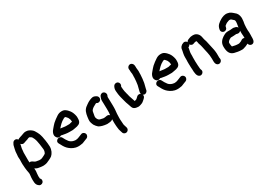

<svg xmlns="http://www.w3.org/2000/svg" viewBox="16 -1464 3581 2549"><g transform="rotate(-30 1806.5 -190.0)"><path d="M182 162C182 147 175 136 166 127C165 123 166 119 166 116C166 111 165 103 164 94C164 66 169 44 171 16C171 6 171 -2 170 -9C170 -14 170 -20 169 -25C169 -24 169 -24 170 -24C191 -11 207 -4 234 -1C251 1 264 5 284 5H300C317 5 339 -1 352 -5C364 -9 379 -19 392 -23C409 -30 428 -41 441 -51C469 -76 493 -120 493 -173C493 -207 487 -241 483 -274L479 -294C476 -317 471 -342 464 -363L458 -381C454 -392 448 -402 443 -413C431 -437 416 -462 394 -477C373 -492 350 -506 317 -506C297 -507 276 -501 261 -494C234 -482 199 -478 178 -461C169 -476 148 -489 124 -480C103 -472 98 -455 88 -437C81 -422 80 -401 74 -384L70 -364C67 -349 64 -337 64 -318C63 -311 63 -305 63 -301C62 -298 62 -294 62 -291C61 -284 60 -278 60 -271V-258C60 -252 60 -246 61 -241C61 -237 61 -232 62 -227V-211C61 -202 61 -193 61 -185V-153C61 -144 63 -133 63 -124C63 -112 65 -105 65 -93C67 -79 68 -66 70 -53L74 -31C76 -21 78 -11 79 -1V13L77 33C74 51 73 75 73 96C74 104 74 111 74 118C74 148 81 171 97 187C107 198 119 207 136 207C161 207 182 188 182 162ZM168 -381C168 -385 169 -389 170 -393C170 -395 171 -397 172 -398V-400C179 -391 187 -386 197 -383C217 -378 229 -388 244 -392C257 -396 271 -400 282 -404C292 -408 302 -415 315 -415H321C335 -408 349 -400 356 -386C366 -367 376 -348 381 -324C389 -286 396 -244 400 -201L402 -185V-173C402 -157 395 -138 389 -127C382 -120 371 -113 360 -108C341 -101 324 -86 299 -86H278C273 -87 269 -88 264 -89L250 -91C237 -93 227 -94 218 -101C197 -112 183 -133 154 -125C154 -134 152 -144 152 -153V-208C153 -218 153 -226 152 -233C152 -238 153 -243 152 -248V-277C153 -283 154 -289 154 -294C155 -299 155 -306 156 -314C156 -340 164 -359 168 -381Z M616 -149 631 -122C647 -89 668 -58 695 -36C726 -10 769 15 824 15H836C841 15 848 14 857 13C886 11 903 6 924 -5C938 -11 942 -12 957 -18L968 -22C986 -29 1004 -54 993 -82C986 -100 960 -119 933 -106L922 -102C916 -99 911 -97 908 -96C887 -89 866 -76 836 -76H824C822 -76 819 -77 815 -78C801 -80 790 -82 779 -89L765 -97C762 -98 759 -101 755 -104L743 -116C725 -138 710 -165 697 -191C670 -242 586 -202 616 -149ZM733 -311C763 -345 795 -381 838 -402C843 -405 848 -409 854 -409C855 -410 857 -410 859 -410H866C874 -404 878 -399 884 -392L894 -380C895 -379 896 -377 897 -375L903 -361L907 -353C910 -338 913 -332 913 -311C910 -310 907 -310 905 -310C898 -309 892 -307 886 -306C881 -304 872 -301 865 -301H814C809 -301 804 -301 800 -302C778 -305 753 -307 733 -311ZM696 -227C701 -225 705 -224 710 -223C744 -217 776 -210 814 -210H868C894 -212 913 -220 938 -223C980 -234 1003 -255 1003 -309C1004 -325 1003 -337 1002 -345C995 -381 984 -411 966 -436C950 -455 939 -470 917 -485C899 -498 883 -501 859 -501C831 -501 807 -491 789 -479C758 -459 730 -438 703 -414C684 -395 670 -378 653 -358C629 -334 595 -278 629 -238C643 -216 673 -211 696 -227Z M1395 -142C1395 -139 1395 -135 1394 -132C1376 -155 1356 -149 1329 -144C1323 -144 1317 -142 1311 -142H1299C1298 -142 1295 -142 1291 -143L1275 -147C1268 -149 1262 -150 1256 -151C1238 -155 1229 -163 1220 -177L1214 -189C1212 -194 1210 -202 1208 -208V-217C1209 -222 1209 -228 1210 -234L1214 -254C1215 -261 1216 -269 1218 -278C1219 -287 1223 -303 1228 -308C1246 -331 1273 -346 1300 -359L1312 -365H1314L1322 -361C1346 -347 1373 -360 1383 -379C1396 -404 1384 -430 1366 -440L1355 -446C1340 -455 1326 -458 1313 -457C1283 -453 1248 -436 1226 -422C1219 -417 1212 -411 1203 -406C1183 -392 1169 -382 1156 -364C1131 -332 1123 -277 1118 -226C1113 -189 1128 -160 1138 -136C1146 -121 1169 -94 1182 -84C1212 -65 1254 -55 1299 -51H1311C1317 -51 1323 -52 1329 -53C1353 -53 1378 -60 1391 -73C1390 -65 1390 -57 1390 -48C1389 -37 1389 -26 1390 -17C1390 0 1392 5 1392 22L1394 46C1396 78 1401 100 1410 124C1417 145 1418 159 1436 169C1473 190 1513 156 1503 118C1499 101 1493 87 1488 69L1486 57C1485 53 1485 47 1485 40C1484 28 1482 9 1482 -3C1481 -7 1481 -13 1481 -20V-45C1482 -56 1482 -66 1482 -76C1482 -117 1490 -153 1490 -193V-229C1490 -242 1490 -256 1489 -271C1489 -284 1489 -298 1488 -312C1488 -326 1488 -336 1487 -343V-358C1487 -360 1488 -363 1489 -366L1495 -380C1505 -407 1487 -432 1469 -439C1442 -450 1417 -431 1410 -413L1405 -399C1399 -385 1396 -372 1396 -361V-339C1397 -333 1397 -323 1397 -310C1398 -297 1398 -283 1398 -269C1399 -255 1399 -242 1399 -229V-193C1399 -172 1398 -161 1395 -142Z M2009 -504V-519C2009 -546 2004 -565 1987 -578C1954 -603 1910 -571 1916 -533C1917 -528 1918 -526 1918 -519V-504C1918 -493 1921 -474 1923 -464V-440C1923 -435 1923 -430 1922 -424V-401C1919 -366 1918 -330 1911 -296C1905 -274 1901 -254 1895 -233L1889 -209L1887 -198C1886 -190 1886 -182 1889 -174C1881 -180 1872 -183 1861 -182C1839 -181 1827 -166 1814 -153L1802 -143C1801 -142 1800 -141 1799 -141C1789 -137 1783 -136 1774 -133C1773 -134 1772 -134 1771 -134L1765 -152C1757 -182 1744 -206 1737 -239C1737 -242 1733 -253 1733 -257C1732 -259 1731 -265 1728 -274L1724 -292C1723 -299 1721 -305 1719 -311C1714 -333 1713 -357 1711 -381V-390L1714 -395C1729 -418 1720 -446 1701 -458C1678 -472 1650 -463 1638 -445C1627 -426 1618 -405 1620 -374L1622 -354C1624 -331 1626 -310 1631 -290L1635 -272C1648 -228 1656 -181 1673 -141C1680 -124 1685 -104 1691 -88C1700 -63 1720 -49 1750 -45C1767 -43 1780 -40 1797 -45L1811 -49C1816 -51 1822 -53 1828 -55C1845 -60 1863 -74 1875 -86C1894 -103 1917 -120 1906 -152C1935 -130 1971 -154 1977 -181L1979 -192C1980 -198 1981 -204 1983 -209C1986 -224 1990 -237 1994 -253L2000 -277C2008 -317 2010 -356 2013 -399V-420C2014 -427 2014 -433 2014 -439V-455C2014 -473 2009 -486 2009 -504Z M2135 -149 2150 -122C2166 -89 2187 -58 2214 -36C2245 -10 2288 15 2343 15H2355C2360 15 2367 14 2376 13C2405 11 2422 6 2443 -5C2457 -11 2461 -12 2476 -18L2487 -22C2505 -29 2523 -54 2512 -82C2505 -100 2479 -119 2452 -106L2441 -102C2435 -99 2430 -97 2427 -96C2406 -89 2385 -76 2355 -76H2343C2341 -76 2338 -77 2334 -78C2320 -80 2309 -82 2298 -89L2284 -97C2281 -98 2278 -101 2274 -104L2262 -116C2244 -138 2229 -165 2216 -191C2189 -242 2105 -202 2135 -149ZM2252 -311C2282 -345 2314 -381 2357 -402C2362 -405 2367 -409 2373 -409C2374 -410 2376 -410 2378 -410H2385C2393 -404 2397 -399 2403 -392L2413 -380C2414 -379 2415 -377 2416 -375L2422 -361L2426 -353C2429 -338 2432 -332 2432 -311C2429 -310 2426 -310 2424 -310C2417 -309 2411 -307 2405 -306C2400 -304 2391 -301 2384 -301H2333C2328 -301 2323 -301 2319 -302C2297 -305 2272 -307 2252 -311ZM2215 -227C2220 -225 2224 -224 2229 -223C2263 -217 2295 -210 2333 -210H2387C2413 -212 2432 -220 2457 -223C2499 -234 2522 -255 2522 -309C2523 -325 2522 -337 2521 -345C2514 -381 2503 -411 2485 -436C2469 -455 2458 -470 2436 -485C2418 -498 2402 -501 2378 -501C2350 -501 2326 -491 2308 -479C2277 -459 2249 -438 2222 -414C2203 -395 2189 -378 2172 -358C2148 -334 2114 -278 2148 -238C2162 -216 2192 -211 2215 -227Z M2731 -165C2731 -172 2731 -178 2730 -184V-251C2731 -257 2731 -263 2731 -268V-305C2731 -308 2731 -313 2732 -320C2732 -325 2733 -330 2734 -334L2738 -354C2740 -361 2742 -369 2743 -378L2745 -394C2759 -399 2769 -407 2774 -422C2779 -413 2787 -406 2797 -402C2825 -390 2842 -412 2866 -412H2878C2883 -402 2885 -386 2887 -373C2889 -364 2898 -343 2900 -333L2904 -317C2905 -312 2906 -307 2908 -300C2919 -236 2940 -182 2940 -106V-70C2940 -43 2946 -20 2963 -8C2998 16 3040 -16 3034 -54C3033 -59 3031 -63 3031 -70V-106C3031 -127 3031 -147 3028 -166L3024 -194L3018 -222C3009 -260 3000 -302 2992 -340L2988 -354C2987 -361 2977 -380 2977 -390L2974 -405L2970 -423C2962 -465 2929 -503 2879 -503H2866C2847 -503 2832 -499 2818 -493L2808 -489C2790 -482 2778 -477 2771 -458C2763 -474 2740 -490 2715 -479C2697 -473 2685 -466 2672 -451C2658 -432 2655 -417 2653 -392L2649 -374L2645 -354C2642 -340 2640 -321 2640 -305V-257C2639 -251 2639 -245 2639 -238V-201C2639 -192 2639 -184 2640 -178V-165C2640 -158 2640 -149 2641 -140L2643 -116C2643 -64 2648 -6 2686 8C2714 18 2737 -1 2744 -20C2750 -37 2745 -50 2739 -62C2739 -63 2739 -65 2738 -67L2736 -83C2735 -89 2735 -94 2735 -99C2734 -104 2734 -111 2733 -120C2733 -134 2731 -151 2731 -165Z M3341 -316H3303L3283 -314C3267 -312 3237 -297 3224 -288C3188 -264 3152 -230 3152 -170C3152 -93 3172 -43 3232 -26C3266 -18 3299 -10 3341 -10C3352 -9 3362 -10 3372 -13C3401 -20 3426 -31 3449 -44C3452 -25 3467 -10 3485 -6C3526 1 3542 -36 3542 -74V-92C3541 -94 3541 -97 3542 -101C3543 -108 3543 -116 3543 -124V-163C3543 -172 3540 -186 3540 -195V-238C3540 -243 3540 -247 3541 -252C3541 -257 3541 -262 3542 -267C3542 -296 3552 -320 3552 -348C3552 -357 3555 -367 3554 -380C3551 -425 3535 -456 3506 -477C3481 -498 3462 -520 3421 -526C3379 -535 3339 -517 3312 -502C3268 -474 3230 -452 3221 -390C3212 -351 3258 -322 3291 -345C3304 -354 3308 -364 3311 -380L3313 -390C3314 -391 3314 -391 3314 -392C3315 -394 3316 -395 3317 -396C3331 -407 3348 -422 3368 -427C3385 -435 3405 -441 3422 -430C3430 -422 3442 -411 3451 -404C3459 -398 3463 -390 3463 -376V-368C3462 -361 3461 -355 3461 -349V-343L3458 -328L3456 -314C3454 -306 3452 -296 3452 -288C3446 -299 3437 -307 3426 -311L3416 -314C3407 -317 3397 -319 3388 -320C3376 -320 3353 -318 3341 -316ZM3452 -160V-129C3431 -139 3414 -132 3399 -121C3392 -114 3372 -108 3362 -104C3358 -103 3350 -99 3343 -101C3310 -101 3283 -107 3256 -114C3255 -114 3253 -114 3251 -115C3247 -128 3243 -149 3243 -168C3243 -173 3243 -177 3244 -181C3255 -203 3274 -213 3296 -224C3300 -224 3304 -224 3308 -225H3324C3331 -225 3338 -225 3345 -226C3352 -226 3361 -227 3371 -228C3374 -228 3378 -229 3381 -229H3382C3383 -229 3385 -228 3388 -227C3414 -218 3437 -224 3449 -242V-195C3449 -186 3452 -170 3452 -160Z"/></g></svg>

Font: Dictator
Style: Regular
Weight: 500
Version: Version MIL.1277